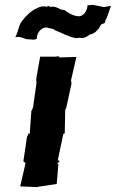

<svg xmlns="http://www.w3.org/2000/svg" viewBox="-20 -762 476 789"><path d="M213 -6 220 -87 215 -91 225 -97 218 -106 237 -196 240 -211 246 -214 248 -310 253 -322 274 -419 273 -422 272 -433 294 -528 225 -526 220 -531 209 -529H145L129 -439V-431L130 -421L116 -322L112 -311L109 -307L102 -210L98 -216L95 -207L91 -200L76 -99L85 -92L63 4L138 7L133 6ZM305 -695C276 -697 262 -709 244 -721C223 -721 220 -734 194 -735C187 -729 182 -742 172 -734C160 -738 145 -736 129 -727C108 -717 88 -699 70 -675C56 -657 57 -637 43 -609C63 -613 68 -607 89 -601L120 -599L131 -602C130 -622 146 -651 174 -649C185 -643 197 -647 205 -638C242 -624 262 -610 293 -605C296 -606 299 -605 309 -607C319 -602 338 -610 350 -621C361 -620 384 -635 395 -661C401 -664 416 -667 412 -675C420 -689 426 -709 436 -738L407 -733L362 -742C353 -743 359 -740 340 -741C338 -716 324 -697 305 -695Z"/></svg>

Font: Asimov Print
Style: DIt
Weight: 250
Width: 0
Designer: Google
Version: Version 2.000980: 2014